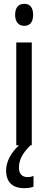

<svg xmlns="http://www.w3.org/2000/svg" viewBox="-20 -759 251 1003"><path d="M107 -739C76 -739 59 -719 59 -681C59 -645 77 -624 107 -624C137 -624 153 -645 153 -681C153 -718 138 -739 107 -739ZM79 117C79 79 94 45 139 0H146V-537H65V0H79C37 39 12 86 12 131C12 192 44 224 108 224C128 224 144 221 155 216V160C148 163 139 166 124 166C95 166 79 149 79 117Z"/></svg>

Font: Noto Sans Ethiopic ExtCond
Style: Regular
Weight: 400
Width: 2
Designer: Monotype Design Team
Foundry: Monotype Imaging Inc.
Version: Version 2.102